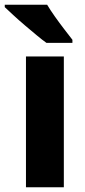

<svg xmlns="http://www.w3.org/2000/svg" viewBox="-42 -879 355 806"><path d="M226 -93H67V-642H226ZM156 -859Q169 -837 188.5 -809.5Q208 -782 228 -756Q248 -730 262 -712V-699H153Q136 -711 112 -731Q88 -751 62 -773Q36 -795 14 -815.5Q-8 -836 -22 -849V-859Z"/></svg>

Font: Noto Sans Telugu UI SemiCondensed ExtraBold
Style: Regular
Weight: 800
Width: 4
Designer: Jelle Bosma - Monotype Design Team
Foundry: Monotype Imaging Inc.
Version: Version 2.005; ttfautohint (v1.8.4.7-5d5b)